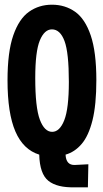

<svg xmlns="http://www.w3.org/2000/svg" viewBox="-20 -653 440 817"><path d="M298 144Q223 146 186 116.5Q149 87 147 5Q79 -16 45.5 -93.5Q12 -171 12 -311Q12 -432 36.5 -502.5Q61 -573 103.5 -603Q146 -633 201 -633Q257 -633 299.5 -603Q342 -573 366 -502.5Q390 -432 390 -312Q390 -207 373.5 -141Q357 -75 327.5 -40.5Q298 -6 259 5Q261 50 298 49L356 46L354 144ZM202 -92Q234 -92 253.5 -141.5Q273 -191 273 -305Q273 -429 254.5 -478.5Q236 -528 201 -528Q169 -528 149.5 -481Q130 -434 130 -321Q130 -196 149.5 -144Q169 -92 202 -92Z"/></svg>

Font: Inconsolata Condensed Black
Style: Regular
Weight: 900
Width: 3
Monospace: yes
Designer: Raph Levien, Cyreal, Brenton Simpson
Foundry: Raph Levien, Cyreal, Google
Version: Version 3.001; ttfautohint (v1.8.2.53-6de2)